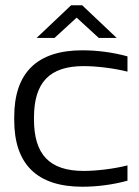

<svg xmlns="http://www.w3.org/2000/svg" viewBox="-20 -700 529 729"><path d="M34 -256V-244C34 -78 119 9 293 9C349 9 410 1 464 -14V-72C413 -59 346 -51 298 -51C168 -51 109 -113 109 -247V-253C109 -387 168 -449 298 -449C346 -449 413 -441 464 -428V-486C410 -501 349 -509 293 -509C119 -509 34 -422 34 -256ZM119 -556H187L271 -633L355 -556H423L292 -680H250Z"/></svg>

Font: LT Wave Light
Style: Regular
Weight: 300
Designer: Daniel Lyons
Version: Version 2.5 (Glyphs App)